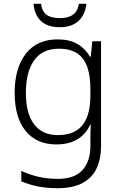

<svg xmlns="http://www.w3.org/2000/svg" viewBox="-20 -749 639 1009"><path d="M283 -542Q346 -542 387 -518Q428 -494 453 -451H457L465 -532H511V17Q511 86 487.5 136Q464 186 413.5 213Q363 240 282 240Q222 240 175.5 230Q129 220 92 204V149Q129 167 178 179Q227 191 284 191Q372 191 413.5 144.5Q455 98 455 20V-11Q455 -32 455.5 -53.5Q456 -75 457 -94H454Q431 -43 386 -16.5Q341 10 276 10Q173 10 115 -60.5Q57 -131 57 -262Q57 -391 115.5 -466.5Q174 -542 283 -542ZM289 -493Q203 -493 159.5 -432Q116 -371 116 -261Q116 -153 159 -96Q202 -39 283 -39Q333 -39 366 -54.5Q399 -70 418.5 -98Q438 -126 446.5 -164Q455 -202 455 -246V-281Q455 -349 439 -396Q423 -443 386.5 -468Q350 -493 289 -493ZM434 -729Q428 -672 392.5 -639Q357 -606 294 -606Q230 -606 195.5 -638.5Q161 -671 156 -729H196Q199 -703 210.5 -686Q222 -669 243.5 -661.5Q265 -654 295 -654Q324 -654 345 -662Q366 -670 378.5 -686.5Q391 -703 394 -729Z"/></svg>

Font: Noto Sans Cham Light
Style: Regular
Weight: 300
Version: Version 2.002